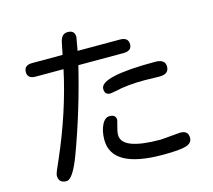

<svg xmlns="http://www.w3.org/2000/svg" viewBox="-115 -919 1230 1110"><g transform="rotate(-15 500.0 -363.5)"><path d="M239 -82Q189 52 151 52Q104 52 104 6Q104 -7 139 -83Q249 -335 301 -578H135Q86 -578 86 -618Q86 -659 135 -659H317L331 -727Q340 -779 379 -779Q421 -779 421 -739L407 -659H660Q710 -659 710 -618Q710 -578 660 -578H390L389 -575Q328 -323 239 -82ZM487 -247Q525 -247 525 -214L515 -175Q507 -148 507 -128Q507 -39 740 -39L857 -49Q905 -49 905 -6Q905 25 869 37Q832 49 728 49Q423 49 423 -122Q423 -173 441 -210Q459 -247 487 -247ZM823 -482Q883 -482 883 -438Q883 -393 826 -393L737 -395Q632 -395 558 -377L527 -372Q493 -372 493 -408Q493 -482 823 -482Z"/></g></svg>

Font: 寒蝉全圆体
Style: Regular
Weight: 400
Designer: Warren2060
      Designed by Motoya company      

      [Varela Round]
      Joe Prince(Latin component); Avraham Cornf
Foundry: ChillType
Version: Version 3.200